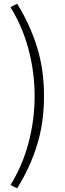

<svg xmlns="http://www.w3.org/2000/svg" viewBox="-20 -830 355 1043"><path d="M73 193 37 175Q102 70 135 -54Q168 -178 168 -308Q168 -438 135 -562Q102 -686 37 -791L73 -810Q142 -699 180.5 -576.5Q219 -454 219 -308Q219 -162 180.5 -39.5Q142 83 73 193Z"/></svg>

Font: Noto Sans HK Thin Light
Style: Regular
Weight: 300
Version: Version 2.004-H2;hotconv 1.0.118;makeotfexe 2.5.65603